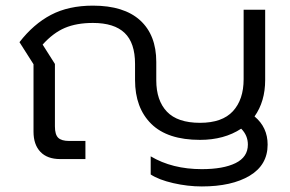

<svg xmlns="http://www.w3.org/2000/svg" viewBox="-20 -570 1039 688"><path d="M703.1 98.1Q652.8 98.1 600.8 86.2Q548.8 74.2 520 55.2V-9.8Q597.2 36.1 703.1 36.1Q780.3 36.1 824.2 14.4Q868.2 -7.3 868.2 -51.8Q868.2 -85 844.2 -108.9Q783.2 -68.8 696.8 -68.8Q580.1 -68.8 522 -126.2Q463.9 -183.6 463.9 -283.2V-340.8Q463.9 -416.5 426.5 -452.1Q389.2 -487.8 313 -487.8Q254.4 -487.8 212.4 -470Q170.4 -452.1 132.8 -410.2L176.8 -340.8V-117.2Q176.8 -87.9 188.5 -76.4Q200.2 -64.9 228 -64.9H286.1V0H195.8Q149.4 0 124.8 -25.9Q100.1 -51.8 100.1 -98.1V-339.8L49.8 -418.9Q100.1 -483.9 162.8 -516.8Q225.6 -549.8 313 -549.8Q424.3 -549.8 482.2 -497.1Q540 -444.3 540 -348.1V-282.2Q540 -210 578.1 -169.9Q616.2 -129.9 696.8 -129.9Q776.4 -129.9 814.7 -171.6Q853 -213.4 853 -286.1V-535.2H930.2V-283.2Q930.2 -206.5 892.1 -152.8Q939 -113.8 939 -51.8Q939 21 874.8 59.6Q810.5 98.1 703.1 98.1Z"/></svg>

Font: Prompt Light
Style: Regular
Weight: 300
Designer: Katatrad Team
Foundry: CadsonDemak
Version: Version 1.000;PS 001.000;hotconv 1.0.88;makeotf.lib2.5.64775